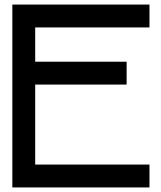

<svg xmlns="http://www.w3.org/2000/svg" viewBox="-20 -820 705 840"><path d="M34 -800V-700V-550V-450V-100V0H634V-100H134V-450H534V-550H134V-700H634V-800H134Z"/></svg>

Font: Serreria Sobria
Style: Medium
Weight: 500
Version: Version 001.000